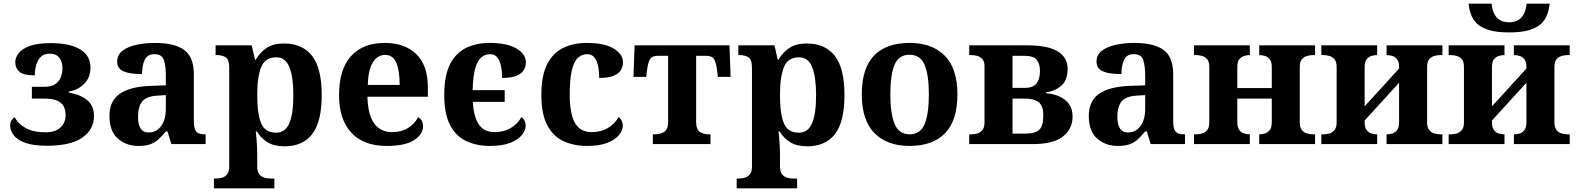

<svg xmlns="http://www.w3.org/2000/svg" viewBox="-20 -782 8556 1042"><path d="M235 9Q161 9 117 -7Q73 -23 54 -48.5Q35 -74 35 -100Q35 -117 42.5 -128.5Q50 -140 60 -146Q77 -111 118.5 -87.5Q160 -64 228 -64Q280 -64 308 -90Q336 -116 336 -156Q336 -204 308 -225.5Q280 -247 220 -247H153V-311H221Q259 -311 280 -325.5Q301 -340 310 -363.5Q319 -387 319 -412Q319 -448 301.5 -469.5Q284 -491 250 -491Q220 -491 202 -474Q184 -457 176.5 -430Q169 -403 169 -373Q108 -373 85.5 -392.5Q63 -412 63 -445Q63 -469 80.5 -492.5Q98 -516 140 -532Q182 -548 255 -548Q359 -548 415 -514Q471 -480 471 -416Q471 -361 437 -327Q403 -293 353 -285V-280Q419 -268 454.5 -237.5Q490 -207 490 -153Q490 -79 426.5 -35Q363 9 235 9Z M731 10Q665 10 619.5 -30Q574 -70 574 -153Q574 -234 630 -273Q686 -312 798 -316L880 -319V-374Q880 -424 869.5 -456Q859 -488 818 -488Q780 -488 765.5 -457.5Q751 -427 751 -380Q684 -380 650 -395Q616 -410 616 -447Q616 -484 644 -506Q672 -528 719 -538.5Q766 -549 822 -549Q927 -549 979.5 -511Q1032 -473 1032 -379V-124Q1032 -83 1045 -68Q1058 -53 1092 -53H1096V0H910L889 -69H880Q858 -42 838.5 -24.5Q819 -7 794 1.5Q769 10 731 10ZM786 -63Q829 -63 854.5 -98Q880 -133 880 -191V-266L835 -263Q775 -260 752 -231.5Q729 -203 729 -149Q729 -63 786 -63Z M1141 240V187H1153Q1168 187 1184.5 182.5Q1201 178 1212.5 164Q1224 150 1224 122V-413Q1224 -459 1205 -471Q1186 -483 1157 -483H1150V-536H1346L1364 -458H1368Q1390 -497 1426.5 -521.5Q1463 -546 1521 -546Q1621 -546 1673.5 -479Q1726 -412 1726 -266Q1726 -121 1674.5 -54.5Q1623 12 1525 12Q1468 12 1432.5 -9.5Q1397 -31 1375 -68H1368Q1370 -54 1372 -30.5Q1374 -7 1375 15.5Q1376 38 1376 53V122Q1376 150 1387.5 164Q1399 178 1416 182.5Q1433 187 1447 187H1469V240ZM1478 -62Q1528 -62 1550 -112.5Q1572 -163 1572 -265Q1572 -365 1550.5 -418Q1529 -471 1479 -471Q1419 -471 1397.5 -418Q1376 -365 1376 -266Q1376 -163 1397.5 -112.5Q1419 -62 1478 -62Z M2079 10Q1952 10 1886 -62.5Q1820 -135 1820 -265Q1820 -406 1885 -477.5Q1950 -549 2068 -549Q2177 -549 2239.5 -488Q2302 -427 2302 -308V-257H1974Q1977 -157 2011.5 -111Q2046 -65 2108 -65Q2160 -65 2196 -88.5Q2232 -112 2249 -146Q2276 -131 2276 -97Q2276 -54 2228 -22Q2180 10 2079 10ZM2149 -321Q2149 -398 2131 -441Q2113 -484 2070 -484Q2028 -484 2003 -442.5Q1978 -401 1976 -321Z M2639 10Q2566 10 2510 -16.5Q2454 -43 2422.5 -103.5Q2391 -164 2391 -266Q2391 -374 2423.5 -435.5Q2456 -497 2511.5 -523Q2567 -549 2636 -549Q2733 -549 2783.5 -518.5Q2834 -488 2834 -444Q2834 -423 2823.5 -403.5Q2813 -384 2785 -371.5Q2757 -359 2705 -359Q2705 -394 2699 -423Q2693 -452 2679 -470Q2665 -488 2640 -488Q2613 -488 2592 -470.5Q2571 -453 2559 -410.5Q2547 -368 2545 -293H2719V-229H2546Q2551 -147 2579 -106Q2607 -65 2664 -65Q2716 -65 2754 -88.5Q2792 -112 2809 -146Q2821 -139 2827 -126.5Q2833 -114 2833 -100Q2833 -75 2812.5 -49.5Q2792 -24 2749.5 -7Q2707 10 2639 10Z M3166 10Q3093 10 3037 -16.5Q2981 -43 2949.5 -103.5Q2918 -164 2918 -266Q2918 -374 2950.5 -435.5Q2983 -497 3038.5 -523Q3094 -549 3163 -549Q3260 -549 3310.5 -518.5Q3361 -488 3361 -444Q3361 -423 3350.5 -403.5Q3340 -384 3312 -371.5Q3284 -359 3232 -359Q3232 -394 3226 -423Q3220 -452 3206 -470Q3192 -488 3167 -488Q3138 -488 3116.5 -468.5Q3095 -449 3083.5 -401Q3072 -353 3072 -267Q3072 -166 3100 -115.5Q3128 -65 3191 -65Q3243 -65 3281 -88.5Q3319 -112 3336 -146Q3348 -139 3354 -126.5Q3360 -114 3360 -100Q3360 -75 3339.5 -49.5Q3319 -24 3276.5 -7Q3234 10 3166 10Z M3523 0V-53H3534Q3563 -53 3584.5 -66.5Q3606 -80 3606 -120V-479H3548Q3520 -479 3508.5 -462Q3497 -445 3491 -398L3487 -365H3418L3424 -536H3939L3945 -365H3876L3872 -398Q3866 -445 3854.5 -462Q3843 -479 3815 -479H3758V-120Q3758 -80 3778 -66.5Q3798 -53 3825 -53H3836V0Z M3978 240V187H3990Q4005 187 4021.5 182.5Q4038 178 4049.5 164Q4061 150 4061 122V-413Q4061 -459 4042 -471Q4023 -483 3994 -483H3987V-536H4183L4201 -458H4205Q4227 -497 4263.5 -521.5Q4300 -546 4358 -546Q4458 -546 4510.5 -479Q4563 -412 4563 -266Q4563 -121 4511.5 -54.5Q4460 12 4362 12Q4305 12 4269.5 -9.5Q4234 -31 4212 -68H4205Q4207 -54 4209 -30.5Q4211 -7 4212 15.5Q4213 38 4213 53V122Q4213 150 4224.5 164Q4236 178 4253 182.5Q4270 187 4284 187H4306V240ZM4315 -62Q4365 -62 4387 -112.5Q4409 -163 4409 -265Q4409 -365 4387.5 -418Q4366 -471 4316 -471Q4256 -471 4234.5 -418Q4213 -365 4213 -266Q4213 -163 4234.5 -112.5Q4256 -62 4315 -62Z M4915 10Q4795 10 4726 -59.5Q4657 -129 4657 -270Q4657 -411 4723 -480Q4789 -549 4918 -549Q5038 -549 5107 -480Q5176 -411 5176 -270Q5176 -129 5109.5 -59.5Q5043 10 4915 10ZM4917 -53Q4975 -53 4998 -108.5Q5021 -164 5021 -270Q5021 -377 4997.5 -431Q4974 -485 4916 -485Q4858 -485 4835 -431Q4812 -377 4812 -270Q4812 -164 4835.5 -108.5Q4859 -53 4917 -53Z M5240 0V-53H5252Q5267 -53 5283.5 -57.5Q5300 -62 5311.5 -76Q5323 -90 5323 -118V-422Q5323 -449 5311 -462Q5299 -475 5282.5 -479Q5266 -483 5252 -483H5240V-536H5555Q5667 -536 5720.5 -503Q5774 -470 5774 -408Q5774 -348 5741 -318Q5708 -288 5657 -281V-276Q5696 -273 5728.5 -259Q5761 -245 5781 -218Q5801 -191 5801 -149Q5801 -83 5749 -41.5Q5697 0 5585 0ZM5542 -305Q5587 -305 5605.5 -329.5Q5624 -354 5624 -397Q5624 -436 5606 -457.5Q5588 -479 5542 -479H5475V-305ZM5546 -57Q5597 -57 5619.5 -77Q5642 -97 5642 -156Q5642 -209 5616 -228Q5590 -247 5541 -247H5475V-57Z M6046 10Q5980 10 5934.5 -30Q5889 -70 5889 -153Q5889 -234 5945 -273Q6001 -312 6113 -316L6195 -319V-374Q6195 -424 6184.5 -456Q6174 -488 6133 -488Q6095 -488 6080.5 -457.5Q6066 -427 6066 -380Q5999 -380 5965 -395Q5931 -410 5931 -447Q5931 -484 5959 -506Q5987 -528 6034 -538.5Q6081 -549 6137 -549Q6242 -549 6294.5 -511Q6347 -473 6347 -379V-124Q6347 -83 6360 -68Q6373 -53 6407 -53H6411V0H6225L6204 -69H6195Q6173 -42 6153.5 -24.5Q6134 -7 6109 1.5Q6084 10 6046 10ZM6101 -63Q6144 -63 6169.5 -98Q6195 -133 6195 -191V-266L6150 -263Q6090 -260 6067 -231.5Q6044 -203 6044 -149Q6044 -63 6101 -63Z M6460 0V-53H6472Q6487 -53 6503.5 -57.5Q6520 -62 6531.5 -76Q6543 -90 6543 -118V-418Q6543 -447 6531.5 -460.5Q6520 -474 6503.5 -478.5Q6487 -483 6472 -483H6460V-536H6763V-483H6761Q6748 -483 6732.5 -478.5Q6717 -474 6706 -460.5Q6695 -447 6695 -418V-304H6882V-418Q6882 -447 6871 -460.5Q6860 -474 6845 -478.5Q6830 -483 6816 -483H6814V-536H7117V-483H7105Q7091 -483 7074 -478.5Q7057 -474 7045.5 -460.5Q7034 -447 7034 -418V-118Q7034 -90 7045.5 -76Q7057 -62 7074 -57.5Q7091 -53 7105 -53H7117V0H6814V-53H6816Q6830 -53 6845 -57.5Q6860 -62 6871 -76Q6882 -90 6882 -118V-247H6695V-118Q6695 -90 6706 -76Q6717 -62 6732.5 -57.5Q6748 -53 6761 -53H6763V0Z M7151 0V-53H7163Q7178 -53 7194.5 -57.5Q7211 -62 7222.5 -76Q7234 -90 7234 -118V-418Q7234 -447 7222.5 -460.5Q7211 -474 7194.5 -478.5Q7178 -483 7163 -483H7151V-536H7454V-483H7452Q7439 -483 7423.5 -478.5Q7408 -474 7397 -460.5Q7386 -447 7386 -418V-205L7573 -410V-418Q7573 -447 7562 -460.5Q7551 -474 7536 -478.5Q7521 -483 7507 -483H7505V-536H7808V-483H7796Q7782 -483 7765 -478.5Q7748 -474 7736.5 -460.5Q7725 -447 7725 -418V-118Q7725 -90 7736.5 -76Q7748 -62 7765 -57.5Q7782 -53 7796 -53H7808V0H7505V-53H7507Q7521 -53 7536 -57.5Q7551 -62 7562 -76Q7573 -90 7573 -118V-333L7386 -128V-118Q7386 -90 7397 -76Q7408 -62 7423.5 -57.5Q7439 -53 7452 -53H7454V0Z M8170 -606Q8103 -606 8060.5 -619Q8018 -632 7995.5 -654Q7973 -676 7963 -704Q7953 -732 7950 -762H8075Q8085 -661 8170 -661Q8255 -661 8265 -762H8390Q8387 -732 8377 -704Q8367 -676 8344.5 -654Q8322 -632 8280 -619Q8238 -606 8170 -606ZM7842 0V-53H7854Q7869 -53 7885.5 -57.5Q7902 -62 7913.5 -76Q7925 -90 7925 -118V-418Q7925 -447 7913.5 -460.5Q7902 -474 7885.5 -478.5Q7869 -483 7854 -483H7842V-536H8145V-483H8143Q8130 -483 8114.5 -478.5Q8099 -474 8088 -460.5Q8077 -447 8077 -418V-205L8264 -410V-418Q8264 -447 8253 -460.5Q8242 -474 8227 -478.5Q8212 -483 8198 -483H8196V-536H8499V-483H8487Q8473 -483 8456 -478.5Q8439 -474 8427.5 -460.5Q8416 -447 8416 -418V-118Q8416 -90 8427.5 -76Q8439 -62 8456 -57.5Q8473 -53 8487 -53H8499V0H8196V-53H8198Q8212 -53 8227 -57.5Q8242 -62 8253 -76Q8264 -90 8264 -118V-333L8077 -128V-118Q8077 -90 8088 -76Q8099 -62 8114.5 -57.5Q8130 -53 8143 -53H8145V0Z"/></svg>

Font: NotoSerif-Bold
Style: Regular
Weight: 700
Designer: Monotype Design Team
Foundry: Monotype Imaging Inc.
Version: Version 2.007; ttfautohint (v1.8) -l 8 -r 50 -G 200 -x 14 -D